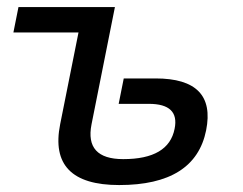

<svg xmlns="http://www.w3.org/2000/svg" viewBox="-20 -533 700 553"><path d="M311 -512.7 243.7 -175.3Q223.6 -74.7 335 -74.7Q465.8 -74.7 482.9 -162.1Q497.6 -233.9 408.7 -233.9H321.8L336.4 -307.1H428.2Q603.5 -307.1 573.7 -157.7Q542 0 323.2 0Q118.2 0 153.3 -175.3L206.1 -439.5H18.6L33.2 -512.7Z"/></svg>

Font: Sansation
Style: Italic
Weight: 400
Designer: Bernd Montag
Version: Version 1.301